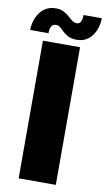

<svg xmlns="http://www.w3.org/2000/svg" viewBox="-124 -966 562 1013"><g transform="rotate(10 157.0 -459.0)"><path d="M52.5 0V-737.5H251.5V0ZM338 -908Q338 -875.5 325.8 -844.5Q313.5 -813.5 288.8 -793.2Q264 -773 226 -773Q196.5 -773 177.5 -784.2Q158.5 -795.5 148.5 -805.5Q137.5 -817 128.2 -824.2Q119 -831.5 106 -831.5Q74.5 -831.5 74.5 -781.5H-23.5Q-23.5 -814 -11 -845.2Q1.5 -876.5 27 -897Q52.5 -917.5 92 -917.5Q118 -917.5 137.2 -906Q156.5 -894.5 167.5 -884Q178.5 -873.5 189.5 -866.2Q200.5 -859 212 -859Q240 -859 240 -908Z"/></g></svg>

Font: Epilogue Black
Style: Regular
Weight: 900
Designer: Tyler Finck
Foundry: Etcetera Type Co
Version: Version 2.111; ttfautohint (v1.8.3)